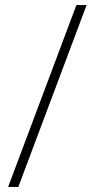

<svg xmlns="http://www.w3.org/2000/svg" viewBox="-20 -734 372 754"><path d="M320 -714 52 0H12L280 -714Z"/></svg>

Font: Noto Sans ExtraLight
Style: Regular
Weight: 200
Designer: Monotype Design Team
Foundry: Monotype Imaging Inc.
Version: Version 2.007